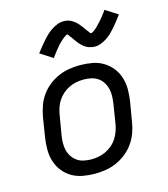

<svg xmlns="http://www.w3.org/2000/svg" viewBox="-114 -849 827 946"><g transform="rotate(-15 300.0 -376.0)"><path d="M254 8Q223 8 192.5 2.5Q162 -3 136.5 -18Q111 -33 93 -56Q75 -79 66 -107.5Q57 -136 57 -167Q57 -198 62 -230L78 -330Q83 -357 92.5 -384Q102 -411 119 -435Q136 -459 159.5 -477.5Q183 -496 209.5 -507.5Q236 -519 264 -523.5Q292 -528 319 -528Q351 -528 381.5 -522.5Q412 -517 437 -502Q462 -487 480.5 -464Q499 -441 508 -412.5Q517 -384 517 -353Q517 -322 512 -290L495 -190Q491 -163 481 -136Q471 -109 454 -85Q437 -61 413.5 -42.5Q390 -24 363.5 -12.5Q337 -1 309 3.5Q281 8 254 8ZM255 -65Q273 -65 292 -68.5Q311 -72 328.5 -80.5Q346 -89 361.5 -102Q377 -115 387.5 -131.5Q398 -148 404.5 -166Q411 -184 414 -202L430 -302Q433 -322 433.5 -341Q434 -360 429.5 -378Q425 -396 415 -411.5Q405 -427 390 -437Q375 -447 356.5 -451Q338 -455 318 -455Q300 -455 281.5 -451.5Q263 -448 245 -439.5Q227 -431 212 -418Q197 -405 186 -388.5Q175 -372 169 -354Q163 -336 160 -318L143 -218Q140 -198 139.5 -179Q139 -160 143.5 -142Q148 -124 158.5 -108.5Q169 -93 183.5 -83Q198 -73 217 -69Q236 -65 255 -65ZM205 -595 141 -636Q154 -653 166 -668Q178 -683 189 -695Q200 -707 210.5 -717Q221 -727 235.5 -736.5Q250 -746 265.5 -752Q281 -758 297 -758Q302 -758 307.5 -757.5Q313 -757 317.5 -756Q322 -755 327 -753Q332 -751 336.5 -748.5Q341 -746 345 -743.5Q349 -741 352.5 -738Q356 -735 360 -731.5Q364 -728 367 -724.5Q370 -721 373 -717Q376 -713 379 -709.5Q382 -706 384.5 -702.5Q387 -699 390.5 -694Q394 -689 397 -685Q400 -681 403 -677.5Q406 -674 408 -670Q410 -666 414 -666Q417 -666 420.5 -668Q424 -670 427.5 -672Q431 -674 435.5 -678Q440 -682 442 -683.5Q444 -685 446 -687Q448 -689 450.5 -691.5Q453 -694 455 -696.5Q457 -699 459.5 -701.5Q462 -704 465 -707Q468 -710 470.5 -713Q473 -716 476 -719.5Q479 -723 482 -726.5Q485 -730 488 -734Q491 -738 494 -742Q497 -746 500.5 -750.5Q504 -755 507 -760L570 -720Q557 -702 545.5 -687.5Q534 -673 523 -660.5Q512 -648 501.5 -638Q491 -628 476.5 -618.5Q462 -609 446.5 -603Q431 -597 415 -597Q410 -597 404.5 -598Q399 -599 394 -600Q389 -601 384.5 -602.5Q380 -604 375.5 -606.5Q371 -609 367 -611.5Q363 -614 359.5 -617Q356 -620 352 -623.5Q348 -627 344.5 -631Q341 -635 338 -638.5Q335 -642 332.5 -646Q330 -650 327.5 -653Q325 -656 321.5 -661Q318 -666 315 -670.5Q312 -675 309 -678Q306 -681 304 -685.5Q302 -690 297 -690Q295 -690 291 -687.5Q287 -685 284 -683Q281 -681 276.5 -677.5Q272 -674 270 -672Q268 -670 266 -668Q264 -666 261.5 -664Q259 -662 256.5 -659.5Q254 -657 251.5 -654.5Q249 -652 246.5 -649Q244 -646 241.5 -642.5Q239 -639 236 -636Q233 -633 230 -629Q227 -625 224 -621Q221 -617 218 -613Q215 -609 211.5 -604.5Q208 -600 205 -595Z"/></g></svg>

Font: Iosevka SS04 Extended
Style: Italic
Weight: 400
Width: 7
Italic angle: -9°
Monospace: yes
Designer: Belleve Invis
Foundry: Belleve Invis
Version: Version 19.0.0; ttfautohint (v1.8.4)